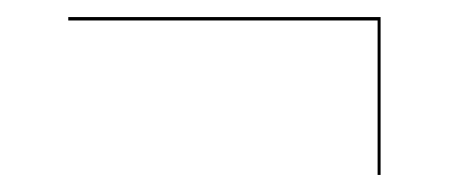

<svg xmlns="http://www.w3.org/2000/svg" viewBox="-20 -408 526 225"><path d="M422.5 -384V-203H426V-388H60V-384Z"/></svg>

Font: Bodoni* 48pt
Style: Regular
Weight: 400
Version: Version 2.3